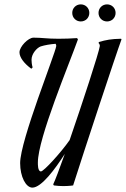

<svg xmlns="http://www.w3.org/2000/svg" viewBox="-20 -847 575 877"><path d="M535 -667 533 -670C487 -669 466 -665 431 -655V-649C434 -647 436 -642 436 -637C432 -607 358 -381 298 -207C259 -151 180 -64 167 -64C152 -64 153 -97 153 -105C153 -215 297 -557 336 -667L332 -673C309 -671 271 -670 247 -670C193 -670 173 -675 133 -675C109 -675 69 -634 69 -608C69 -585 90 -557 123 -533L129 -539C125 -552 124 -566 124 -574C124 -602 149 -629 166 -635C185 -641 209 -645 234 -647C236 -644 237 -640 237 -637C233 -603 72 -205 72 -102C72 -40 98 10 128 10C169 10 232 -75 276 -144C251 -74 231 -21 223 -5L226 0C241 2 256 3 269 3C295 3 314 0 314 0C361 -148 510 -600 535 -667ZM310 -788C310 -766 327 -749 349 -749C371 -749 388 -766 388 -788C388 -810 371 -827 349 -827C327 -827 310 -810 310 -788ZM430 -788C430 -766 447 -749 469 -749C491 -749 508 -766 508 -788C508 -810 491 -827 469 -827C447 -827 430 -810 430 -788Z"/></svg>

Font: Romanesco
Style: Regular
Weight: 400
Designer: Astigmatic (AOETI)
Foundry: Astigmatic (AOETI)
Version: Version 1.000